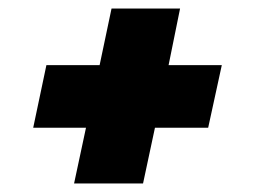

<svg xmlns="http://www.w3.org/2000/svg" viewBox="-20 -479 600 451"><path d="M154 -48 182 -179H58L89 -326H214L242 -459H403L376 -326H501L469 -179H344L316 -48Z"/></svg>

Font: Saira SemiExpanded Black
Style: Italic
Weight: 900
Width: 6
Italic angle: -12°
Designer: Hector Gatti with collaboration of the Omnibus-Type team
Foundry: Omnibus-Type
Version: Version 1.101